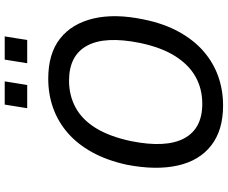

<svg xmlns="http://www.w3.org/2000/svg" viewBox="-94 -840 943 794"><g transform="rotate(-90 377.0 -442.5)"><path d="M338 9Q236 9 173 -40Q110 -89 90 -178.5Q70 -268 93 -388Q111 -471 145 -532.5Q179 -594 225.5 -634Q272 -674 328.5 -694Q385 -714 449 -714Q553 -714 615 -665Q677 -616 698 -527Q719 -438 694 -319Q677 -235 642.5 -173Q608 -111 561.5 -71Q515 -31 458.5 -11Q402 9 338 9ZM345 -77Q407 -77 456.5 -104.5Q506 -132 542 -188.5Q578 -245 597 -335Q626 -479 585.5 -553.5Q545 -628 441 -628Q380 -628 330 -601Q280 -574 245 -517.5Q210 -461 191 -372Q162 -228 202 -152.5Q242 -77 345 -77ZM513 -801 528 -894H624L609 -801ZM327 -801 342 -894H438L423 -801Z"/></g></svg>

Font: Nunito Sans 7pt SemiCondensed Medium
Style: Italic
Weight: 500
Width: 4
Italic angle: -9°
Designer: Vernon Adams
Foundry: Vernon Adams
Version: Version 3.101;gftools[0.9.27]